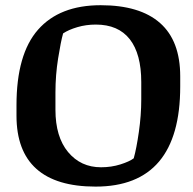

<svg xmlns="http://www.w3.org/2000/svg" viewBox="-20 -691 727 722"><path d="M339.4 10.7Q191.4 10.7 116.7 -56.2Q42 -123 42 -256.3V-294.9Q42 -487.3 123 -579.3Q204.1 -671.4 358.4 -671.4Q505.9 -671.4 581.8 -604.5Q657.7 -537.6 657.7 -403.8V-365.7Q657.7 -177.7 578.1 -83.5Q498.5 10.7 339.4 10.7ZM511.2 -382.3Q511.2 -488.3 468 -543.5Q424.8 -598.6 340.3 -598.6Q303.7 -598.6 270.8 -588.9Q237.8 -579.1 217.3 -565.4Q208.5 -534.2 198.5 -471.2Q188.5 -408.2 188.5 -343.3V-278.3Q188.5 -176.3 236.1 -119.1Q283.7 -62 359.9 -62Q398.9 -62 432.9 -72.8Q466.8 -83.5 482.9 -95.7Q493.2 -132.3 502.2 -195.1Q511.2 -257.8 511.2 -317.4Z"/></svg>

Font: Noticia Text
Style: Bold
Weight: 700
Designer: JM Sole
Foundry: JM Sole
Version: Version 1.003